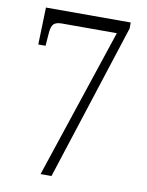

<svg xmlns="http://www.w3.org/2000/svg" viewBox="-81 -772 635 830"><g transform="rotate(10 236.0 -356.5)"><path d="M155 0 374 -657H132Q107 -657 96.5 -646Q86 -635 84 -603L80 -550H48L53 -713H425V-687L203 0Z"/></g></svg>

Font: Noto Serif Tamil Condensed Light
Style: Regular
Weight: 300
Width: 3
Designer: Indian Type Foundry, Tom Grace, and the Monotype Design Team
Foundry: Monotype Imaging Inc.
Version: Version 2.004; ttfautohint (v1.8.4.7-5d5b)